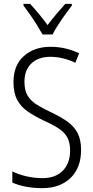

<svg xmlns="http://www.w3.org/2000/svg" viewBox="-20 -967 485 997"><path d="M401 -189Q401 -95 346 -42.5Q291 10 200 10Q110 10 44 -19V-77Q76 -61 117.5 -51.5Q159 -42 200 -42Q269 -42 306.5 -81Q344 -120 344 -185Q344 -227 329.5 -253.5Q315 -280 284.5 -300Q254 -320 205 -342Q159 -364 124 -388Q89 -412 69.5 -448Q50 -484 50 -541Q50 -628 104 -676Q158 -724 242 -724Q285 -724 323 -714.5Q361 -705 391 -690L371 -641Q338 -657 305 -664.5Q272 -672 242 -672Q179 -672 143 -637.5Q107 -603 107 -543Q107 -499 122.5 -472Q138 -445 168 -425.5Q198 -406 241 -386Q292 -362 328 -337Q364 -312 382.5 -277Q401 -242 401 -189ZM201 -788Q188 -811 171 -838.5Q154 -866 135.5 -892Q117 -918 102 -938V-947H136Q157 -925 181.5 -895.5Q206 -866 227 -837Q250 -867 271.5 -892.5Q293 -918 319 -947H353V-938Q329 -907 299.5 -864.5Q270 -822 253 -788Z"/></svg>

Font: Noto Sans Telugu Condensed Light
Style: Regular
Weight: 300
Width: 3
Designer: Jelle Bosma - Monotype Design Team
Foundry: Monotype Imaging Inc.
Version: Version 2.005; ttfautohint (v1.8.4.7-5d5b)